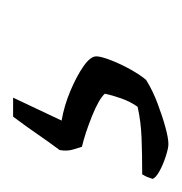

<svg xmlns="http://www.w3.org/2000/svg" viewBox="-95 -65 277 293"><g transform="rotate(-90 43.5 81.5)"><path d="M-30 200Q-36 200 -48.5 196Q-61 192 -71 186.5Q-81 181 -83 176Q-81 170 -80 167.5Q-79 165 -76 160Q-45 160 -20 159Q5 158 27 153Q35 142 40 127.5Q45 113 47 103Q39 94 13 83.5Q-13 73 -34 68Q-35 64 -38 55Q-41 46 -39 34Q-27 18 -15 0.5Q-3 -17 12 -37H41L6 37Q29 41 51.5 50.5Q74 60 89 70.5Q104 81 104 90Q104 97 98 112.5Q92 128 83.5 143Q75 158 68 166Q52 176 32 183.5Q12 191 -4.5 195.5Q-21 200 -30 200Z"/></g></svg>

Font: Texturina Medium 12pt ExtraLight
Style: Italic
Weight: 250
Italic angle: -11°
Version: Version 1.002